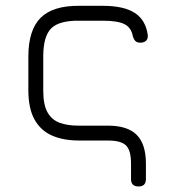

<svg xmlns="http://www.w3.org/2000/svg" viewBox="-20 -493 601 677"><path d="M468.5 164.5Q442 164.5 442 138.5V84Q442 37.5 424.5 20Q407 2.5 360.5 2.5H259Q203 2.5 163 -15.2Q123 -33 101.5 -72Q80 -111 80 -175V-218L132.5 -215.5V-173Q132.5 -123 147.8 -96.5Q163 -70 190.5 -60Q218 -50 255.5 -50H360.5Q429.5 -50 462 -17.5Q494.5 15 494.5 83.5V138.5Q494.5 164.5 468.5 164.5ZM80 -180.5V-293.5Q80 -387 123.2 -430.2Q166.5 -473.5 260.5 -472.5H342.5Q416 -472.5 454.8 -447.8Q493.5 -423 501 -370Q502.5 -356.5 495.2 -349.5Q488 -342.5 475 -342.5Q463 -342.5 457 -348.8Q451 -355 448 -367Q442.5 -396 418.5 -408Q394.5 -420 342.5 -420H260.5Q189 -421 160.8 -393.2Q132.5 -365.5 132.5 -293.5V-180.5Z"/></svg>

Font: Jura Light
Style: Regular
Weight: 400
Version: Version 5.106